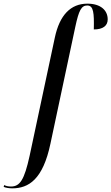

<svg xmlns="http://www.w3.org/2000/svg" viewBox="-146 -790 609 1050"><path d="M-79 240C11 240 89 191 130 -5L266 -644C285 -733 299 -760 331 -760C366 -760 369 -719 367 -629C417 -629 443 -649 443 -684C443 -734 404 -770 332 -770C240 -770 180 -707 154 -585L16 62C-13 194 -37 230 -86 230C-102 230 -114 227 -123 222L-126 232C-115 237 -96 240 -79 240Z"/></svg>

Font: Noto Serif Display ExtraCondensed Medium
Style: Italic
Weight: 500
Width: 2
Italic angle: -12°
Designer: Monotype Design Team
Foundry: Monotype Imaging Inc.
Version: Version 2.009